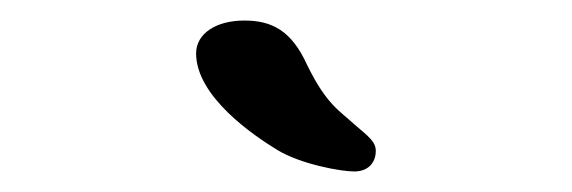

<svg xmlns="http://www.w3.org/2000/svg" viewBox="-20 -713 557 187"><path d="M218 -693C190 -693 171 -680 171 -661C171 -619 227 -581 250 -567C273 -553 312 -546 325 -546C339 -546 346 -555 346 -566C346 -575 339 -580 325 -592C311 -605 298 -611 279 -650C264 -683 245 -693 218 -693Z"/></svg>

Font: Itim
Style: Regular
Weight: 400
Designer: CadsonDemak Team
Foundry: Pablo Impallari
Version: Version 1.002;PS 001.002;hotconv 1.0.88;makeotf.lib2.5.64775